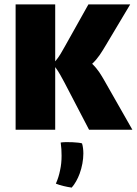

<svg xmlns="http://www.w3.org/2000/svg" viewBox="-20 -590 622 873"><path d="M455 -223C440 -249 426 -274 399 -300C427 -326 442 -353 458 -379L572 -570H382L275 -379C262 -356 250 -333 231 -311V-570H51V0H231V-285C249 -261 261 -237 274 -213L385 0H582ZM256 58C259 78 260 98 260 118C260 141 258 163 253 185C249 205 243 225 234 245C253 253 284 260 306 263C321 246 333 224 342 200C353 170 359 137 359 108C359 91 357 75 353 62C339 57 281 54 256 58Z"/></svg>

Font: FilmFarsi_V5 Display
Style: Regular
Weight: 400
Designer: Borna Izadpanah
Foundry: Borna Izadpanah
Version: Version 1.000;PS 001.000;hotconv 1.0.88;makeotf.lib2.5.64775